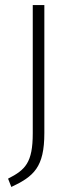

<svg xmlns="http://www.w3.org/2000/svg" viewBox="-20 -542 305 762"><path d="M156 -522H110V-13C110 103 81 132 12 167L25 200C114 158 156 122 156 -14Z"/></svg>

Font: Fira Sans ExtraLight
Style: Regular
Weight: 200
Designer: bBox Type GmbH & Carrois Corporate GbR & Edenspiekermann AG
Foundry: bBox Type GmbH & Carrois Corporate GbR & Edenspiekermann AG
Version: Version 4.300;PS 004.300;hotconv 1.0.88;makeotf.lib2.5.64775